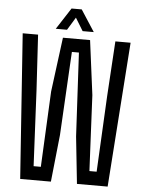

<svg xmlns="http://www.w3.org/2000/svg" viewBox="-62 -1008 788 1057"><g transform="rotate(5 332.0 -479.5)"><path d="M90 0 33.9 -800H118.9L137 -494.4L157.5 -76.4H197.4L217.7 -494.4L256.7 -795H406.7L445.6 -494.4L465.9 -76.4H505.8L527.1 -494.4L546 -800H630.2L573.3 0H403.7L376.2 -259.6L351.5 -721.3H312.6L287.1 -259.6L259.7 0ZM213.1 -840.6 290 -959.3H346.2L423.1 -840.6H361.5L318.3 -911.3L275.2 -840.6Z"/></g></svg>

Font: Big Shoulders Text SC Thin
Style: Regular
Weight: 100
Designer: Patric King
Foundry: XO Type Co
Version: Version 2.002